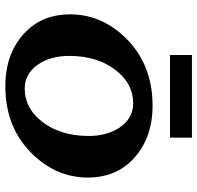

<svg xmlns="http://www.w3.org/2000/svg" viewBox="-30 -706 746 726"><g transform="rotate(90 343.0 -343.0)"><path d="M188 -695.8H500.5V-612.8H188ZM314.9 -63.5Q384.8 -63.5 433.6 -121.1Q494.1 -192.9 494.1 -304.7Q494.1 -376.5 460.9 -424.3Q426.3 -473.6 370.6 -473.6Q300.8 -473.6 252 -416Q191.4 -344.2 191.4 -232.4Q191.4 -160.6 224.6 -112.8Q259.3 -63.5 314.9 -63.5ZM306.2 9.8Q177.2 9.8 98.1 -69.3Q34.2 -134.3 34.2 -234.4Q34.2 -360.4 133.8 -455.1Q231 -546.9 379.4 -546.9Q508.3 -546.9 587.4 -467.8Q651.4 -402.8 651.4 -302.7Q651.4 -176.8 551.8 -82Q454.6 9.8 306.2 9.8Z"/></g></svg>

Font: Berenika
Style: Bold
Weight: 700
Designer: Wojciech Kalinowski "wmk69" (wmk69@o2.pl)
Foundry: Wojciech Kalinowski "wmk69" (wmk69@o2.pl)
Version: Version 3.1.0; 2021-05-14